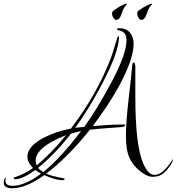

<svg xmlns="http://www.w3.org/2000/svg" viewBox="-210 -820 942 1023"><path d="M419 -156 445 -157H450Q457 -157 457 -154Q457 -144 439 -143Q295 -133 269 -129Q149 21 36 105Q63 118 125 129Q134 130 134 135Q134 140 124 140Q84 140 26 113Q-72 183 -144 183Q-190 183 -190 154Q-190 133 -178 124Q-181 133 -181 143Q-181 170 -143 170Q-77 170 9 105Q-1 100 -22 86Q-90 135 -130 135Q-137 135 -137 131Q-137 124 -127 123Q-77 106 -34 75Q-64 46 -64 15Q-64 -42 27 -88Q87 -119 168 -135Q307 -318 381 -511Q385 -520 415 -619Q416 -626 423 -626Q424 -625 424 -624Q424 -544 334 -373Q268 -246 191 -139L239 -144Q305 -234 384.5 -383Q464 -532 464 -606Q464 -652 423 -658Q414 -660 414 -665Q414 -670 425 -670Q461 -670 482 -647Q502 -622 502 -586Q502 -505 423 -359Q367 -258 284 -148Q372 -156 419 -156ZM712 26Q712 42 690 71.5Q668 101 649 111.5Q630 122 602 122Q574 122 536 91.5Q498 61 479.5 20.5Q461 -20 461 -95.5Q461 -171 476 -298.5Q491 -426 493 -456.5Q495 -487 501 -487Q510 -487 511 -466V-307Q511 -43 554 53Q580 112 614 112Q659 112 712 26ZM222 -122Q199 -117 168 -108Q81 4 -7 74Q2 86 20 97Q112 24 222 -122ZM142 -100Q-20 -36 -20 36Q-20 48 -15 61Q61 0 142 -100ZM601 -798Q601 -797 586 -780Q578 -767 572 -747Q562 -714 542 -714Q536 -714 528 -725Q521 -736 521 -749Q521 -762 539 -770Q546 -777 568 -788.5Q590 -800 595 -800Q600 -800 601 -799ZM467 -798Q467 -797 452 -780Q444 -767 438 -747Q428 -714 408 -714Q402 -714 394 -725Q387 -736 387 -749Q387 -762 405 -770Q412 -777 434 -788.5Q456 -800 461 -800Q466 -800 467 -799Z"/></svg>

Font: Ruthie
Style: Regular
Weight: 400
Designer: Robert E. Leuschke
Foundry: Robert E. Leuschke
Version: Version 1.003